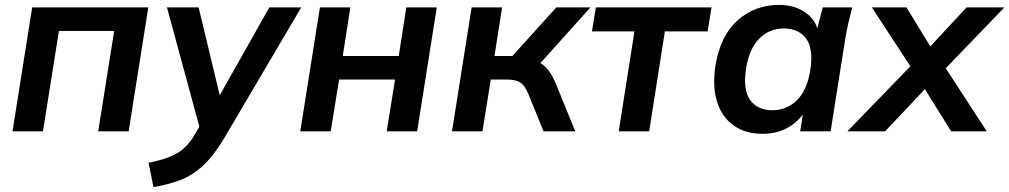

<svg xmlns="http://www.w3.org/2000/svg" viewBox="-20 -535 4111 782"><path d="M31 0 111 -505H584L504 0H380L445 -409H220L155 0Z M605 227 585 128Q634 118 668 105Q702 92 726.5 71Q751 50 771 17L792 -19L660 -505H789L875 -147L1077 -505H1207L893 28Q850 100 806.5 140Q763 180 714 198.5Q665 217 605 227Z M1203 0 1283 -505H1407L1376 -307H1604L1635 -505H1759L1679 0H1555L1589 -211H1361L1327 0Z M1821 0 1901 -505H2025L1994 -307H2067L2246 -505H2385L2181 -278Q2202 -266 2217 -244.5Q2232 -223 2246 -189L2323 0H2194L2132 -152Q2118 -187 2099 -199Q2080 -211 2046 -211H1979L1945 0Z M2500 0 2564 -407H2391L2407 -505H2878L2862 -407H2688L2624 0Z M3085 10Q3016 10 2968 -24Q2920 -58 2900.5 -120.5Q2881 -183 2894 -268Q2914 -390 2984.5 -452.5Q3055 -515 3153 -515Q3210 -515 3252 -489.5Q3294 -464 3309 -420L3331 -505H3451Q3443 -474 3435.5 -442Q3428 -410 3423 -379L3363 0H3239L3250 -69Q3223 -32 3181 -11Q3139 10 3085 10ZM3126 -86Q3184 -86 3225.5 -126.5Q3267 -167 3280 -248Q3294 -336 3263.5 -377.5Q3233 -419 3172 -419Q3114 -419 3073 -378.5Q3032 -338 3019 -258Q3005 -170 3035 -128Q3065 -86 3126 -86Z M3431 0 3688 -265 3531 -505H3672L3769 -346L3917 -505H4071L3832 -257L3999 0H3854L3747 -172L3585 0Z"/></svg>

Font: Mulish
Style: Bold Italic
Weight: 700
Italic angle: -9°
Designer: Vernon Adams
Foundry: Vernon Adams
Version: Version 3.603; ttfautohint (v1.8.3)